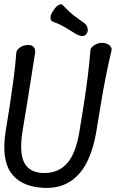

<svg xmlns="http://www.w3.org/2000/svg" viewBox="-20 -880 559 910"><path d="M113 -667Q132 -667 140.5 -656.5Q149 -646 146 -627Q137 -569 127 -506.5Q117 -444 107 -381Q97 -318 87 -260Q70 -154 96 -107Q122 -60 190 -60Q258 -60 299 -107Q340 -154 357 -260Q367 -318 377 -383.5Q387 -449 395.5 -514.5Q404 -580 408 -638Q409 -650 417.5 -658.5Q426 -667 438.5 -672Q451 -677 464 -677Q477 -677 488 -672Q499 -667 505 -658.5Q511 -650 508 -638Q494 -580 481 -514.5Q468 -449 457.5 -383.5Q447 -318 437 -260Q423 -172 391 -109.5Q359 -47 306.5 -16Q254 15 180 10Q76 3 31 -62.5Q-14 -128 7 -260Q17 -318 26.5 -381Q36 -444 44.5 -507Q53 -570 57 -628Q58 -640 66.5 -648.5Q75 -657 87.5 -662Q100 -667 113 -667ZM379 -771Q390 -764 394.5 -748.5Q399 -733 391 -721L389 -719Q382 -708 367 -709.5Q352 -711 340 -719Q313 -736 286.5 -751.5Q260 -767 231 -777Q223 -780 220.5 -788.5Q218 -797 221 -807.5Q224 -818 230 -826L236 -834Q244 -848 257.5 -856Q271 -864 278 -855Q310 -822 331.5 -805.5Q353 -789 379 -771Z"/></svg>

Font: Winky Sans Light
Style: Italic
Weight: 300
Italic angle: -8.97852°
Designer: Simon Atzbach
Foundry: typofactur
Version: Version 1.205